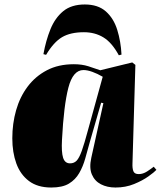

<svg xmlns="http://www.w3.org/2000/svg" viewBox="-20 -824 719 858"><path d="M572 -94Q571 -72 576 -59Q581 -46 600 -46Q619 -46 637.5 -58Q656 -70 667 -79L679 -65Q670 -55 643.5 -36Q617 -17 579 -1.5Q541 14 496 14Q459 14 431 -0.5Q403 -15 390.5 -44.5Q378 -74 388 -119L442 -363L432 -365L381 -188Q371 -152 361 -116Q351 -80 334 -50.5Q317 -21 288 -3.5Q259 14 209 14Q148 14 109.5 -15Q71 -44 53 -93.5Q35 -143 35 -206Q35 -272 52 -331.5Q69 -391 103.5 -437Q138 -483 189.5 -510Q241 -537 310 -537Q346 -537 374.5 -528Q403 -519 428 -510L571 -545L585 -534ZM293 -94Q311 -94 322.5 -106Q334 -118 345.5 -150Q357 -182 373 -242L439 -481Q415 -495 392.5 -503Q370 -511 353 -511Q306 -511 285.5 -432Q265 -353 257 -199Q254 -144 262 -119Q270 -94 293 -94ZM359 -804Q418 -804 453 -773Q488 -742 504 -690.5Q520 -639 523 -580L511 -577Q480 -634 442 -657Q404 -680 355 -680Q295 -680 257.5 -658Q220 -636 186 -579L174 -582Q185 -643 205.5 -693.5Q226 -744 262.5 -774Q299 -804 359 -804Z"/></svg>

Font: Literata 72pt Black
Style: Italic
Weight: 900
Italic angle: -2°
Designer: Latin by Veronika Burian and Jose Scaglione. Greek by Irene Vlachou. Cyrillic by Vera Evstafieva
Foundry: TypeTogether
Version: Version 3.002